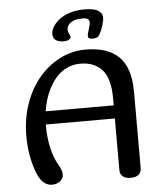

<svg xmlns="http://www.w3.org/2000/svg" viewBox="-57 -870 779 933"><g transform="rotate(-5 332.5 -403.5)"><path d="M491 -344V-378Q491 -475 453 -517.5Q415 -560 346 -560Q314 -560 284 -547Q254 -534 229.5 -507Q205 -480 186.5 -439.5Q168 -399 159 -344ZM154 -280Q154 -214 166 -163.5Q178 -113 199 -78Q208 -63 211.5 -52Q215 -41 215 -30Q215 -13 199.5 0.5Q184 14 158 14Q141 14 124.5 3Q108 -8 96 -31Q77 -68 66 -121.5Q55 -175 55 -231Q55 -317 80.5 -389.5Q106 -462 150.5 -514.5Q195 -567 253.5 -596.5Q312 -626 378 -626Q487 -626 541 -571.5Q595 -517 595 -402V-28Q595 -9 582 2.5Q569 14 543 14Q517 14 504 2.5Q491 -9 491 -28V-280ZM415 -676Q395 -676 395 -691Q395 -697 396 -700Q404 -727 407 -738.5Q410 -750 410 -757Q410 -765 403.5 -771.5Q397 -778 376 -778Q338 -778 319 -764Q300 -750 300 -731Q300 -717 308 -703Q311 -698 311 -693Q311 -685 300.5 -680Q290 -675 276 -675Q263 -675 251.5 -678.5Q240 -682 234 -688Q224 -698 224 -715Q224 -732 235 -750.5Q246 -769 267 -785Q288 -801 318.5 -811Q349 -821 389 -821Q437 -821 457 -807.5Q477 -794 477 -775Q477 -761 470 -737Q463 -713 453 -695Q447 -684 439.5 -680Q432 -676 415 -676Z"/></g></svg>

Font: Sofadi One
Style: Regular
Weight: 400
Designer: Botjo Nikoltchev
Foundry: Botjo Nikoltchev
Version: Version 1.002